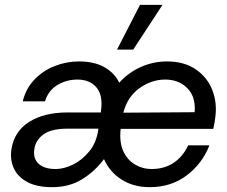

<svg xmlns="http://www.w3.org/2000/svg" viewBox="-20 -762 940 794"><path d="M196 12Q132 12 92.5 -9.5Q53 -31 37 -66.5Q21 -102 27 -143Q38 -218 100 -257.5Q162 -297 260 -297H397L398 -306Q406 -369 378.5 -401Q351 -433 300 -433Q255 -433 217.5 -410.5Q180 -388 166 -343H74Q87 -396 122.5 -433Q158 -470 206.5 -489Q255 -508 306 -508Q370 -508 412 -484Q454 -460 473 -420Q511 -462 562.5 -485Q614 -508 671 -508Q741 -508 789 -475.5Q837 -443 858 -389.5Q879 -336 870 -274Q869 -265 867 -254Q865 -243 862 -229H479Q473 -173 490 -136.5Q507 -100 538.5 -81.5Q570 -63 606 -63Q660 -63 698.5 -89Q737 -115 758 -161H846Q817 -86 752.5 -37Q688 12 599 12Q533 12 483.5 -19Q434 -50 410 -104Q373 -54 320 -21Q267 12 196 12ZM490 -296 785 -298Q790 -362 754.5 -397.5Q719 -433 663 -433Q607 -433 557 -397.5Q507 -362 490 -296ZM210 -63Q244 -63 282 -81.5Q320 -100 350 -137Q380 -174 387 -230H261Q192 -230 159.5 -206Q127 -182 122 -145Q116 -107 139.5 -85Q163 -63 210 -63ZM464 -557 559 -742H652L531 -557Z"/></svg>

Font: Host Grotesk
Style: Italic
Weight: 400
Italic angle: -8°
Designer: Doğukan Karapınar based on Poppins by Indian Type Foundry, Jonny Pinhorn
Foundry: Element Type
Version: Version 1.001; ttfautohint (v1.8.4.7-5d5b)